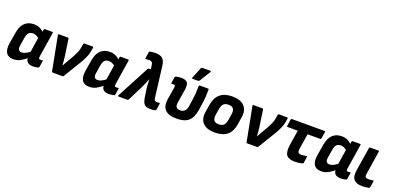

<svg xmlns="http://www.w3.org/2000/svg" viewBox="3 -1601 5114 2492"><g transform="rotate(20 2560.0 -355.0)"><path d="M153 12Q83 12 54.5 -34.5Q26 -81 40 -167L65 -318Q81 -416 130 -461.5Q179 -507 255 -507Q298 -507 332.5 -492Q367 -477 390 -452L395 -482Q397 -495 409 -495H510Q523 -495 520 -482L467 -144Q463 -116 468 -109Q473 -102 487 -102Q495 -102 501.5 -102.5Q508 -103 514 -104Q526 -106 523 -92L509 -10Q508 1 493 4Q478 8 461.5 10Q445 12 427 12Q331 12 328 -65Q289 -32 247.5 -10Q206 12 153 12ZM179 -189Q166 -108 227 -108Q273 -108 334 -156L365 -359Q346 -373 325.5 -382Q305 -391 285 -391Q247 -391 226 -369.5Q205 -348 197 -300Z M695 0Q685 0 683 -11L593 -480Q591 -495 604 -495H725Q737 -495 738 -484L772 -253Q776 -222 778.5 -191Q781 -160 783 -130H785Q797 -152 810 -174.5Q823 -197 835 -219L880 -296Q898 -330 912 -361.5Q926 -393 932 -429L940 -481Q943 -495 954 -495H1067Q1080 -495 1077 -481L1070 -436Q1063 -391 1044 -348Q1025 -305 997 -257L847 -10Q841 0 832 0Z M1201 12Q1131 12 1102.5 -34.5Q1074 -81 1088 -167L1113 -318Q1129 -416 1178 -461.5Q1227 -507 1303 -507Q1346 -507 1380.5 -492Q1415 -477 1438 -452L1443 -482Q1445 -495 1457 -495H1558Q1571 -495 1568 -482L1515 -144Q1511 -116 1516 -109Q1521 -102 1535 -102Q1543 -102 1549.5 -102.5Q1556 -103 1562 -104Q1574 -106 1571 -92L1557 -10Q1556 1 1541 4Q1526 8 1509.5 10Q1493 12 1475 12Q1379 12 1376 -65Q1337 -32 1295.5 -10Q1254 12 1201 12ZM1227 -189Q1214 -108 1275 -108Q1321 -108 1382 -156L1413 -359Q1394 -373 1373.5 -382Q1353 -391 1333 -391Q1295 -391 1274 -369.5Q1253 -348 1245 -300Z M2050 12Q2007 12 1982 -1Q1957 -14 1943.5 -49Q1930 -84 1923 -149L1911 -229Q1909 -253 1907 -284Q1905 -315 1904 -348H1903Q1891 -315 1877 -283.5Q1863 -252 1849 -221L1743 -11Q1739 0 1727 0H1606Q1591 0 1599 -15L1837 -465Q1842 -475 1852 -475H1879L1870 -535Q1866 -562 1853.5 -571.5Q1841 -581 1816 -581Q1806 -581 1795.5 -580.5Q1785 -580 1775 -578Q1762 -576 1764 -590L1777 -675Q1778 -686 1790 -688Q1825 -695 1864 -695Q1932 -695 1964 -665.5Q1996 -636 2004 -563L2055 -148Q2058 -120 2068 -111Q2078 -102 2096 -102Q2110 -102 2126 -104Q2141 -107 2139 -93L2126 -9Q2124 2 2112 5Q2094 8 2078 10Q2062 12 2050 12Z M2410 12Q2296 12 2249 -38.5Q2202 -89 2217 -185L2244 -351Q2248 -377 2243.5 -385Q2239 -393 2224 -393Q2218 -393 2211.5 -392.5Q2205 -392 2199 -391Q2189 -390 2190 -403L2203 -485Q2205 -496 2220 -499Q2237 -503 2255.5 -505Q2274 -507 2291 -507Q2350 -507 2373 -479Q2396 -451 2385 -380L2354 -185Q2342 -105 2418 -105Q2454 -105 2477.5 -127Q2501 -149 2508 -193L2518 -261Q2528 -321 2532 -377Q2536 -433 2536 -481Q2536 -495 2549 -495H2661Q2673 -495 2673 -483Q2673 -438 2669.5 -384.5Q2666 -331 2657 -275L2645 -194Q2628 -85 2573.5 -36.5Q2519 12 2410 12ZM2429 -545Q2422 -545 2420.5 -549.5Q2419 -554 2422 -560L2483 -709Q2488 -722 2504 -722H2610Q2617 -722 2618.5 -717Q2620 -712 2617 -706L2526 -558Q2518 -545 2503 -545Z M2937 12Q2824 12 2771 -44Q2718 -100 2735 -203L2752 -307Q2786 -507 2996 -507Q3107 -507 3161.5 -451Q3216 -395 3199 -292L3183 -190Q3167 -87 3106 -37.5Q3045 12 2937 12ZM2948 -106Q2994 -106 3017.5 -128.5Q3041 -151 3050 -204L3062 -283Q3071 -338 3052 -363.5Q3033 -389 2986 -389Q2940 -389 2917 -366.5Q2894 -344 2885 -291L2872 -211Q2864 -158 2882 -132Q2900 -106 2948 -106Z M3382 0Q3372 0 3370 -11L3280 -480Q3278 -495 3291 -495H3412Q3424 -495 3425 -484L3459 -253Q3463 -222 3465.5 -191Q3468 -160 3470 -130H3472Q3484 -152 3497 -174.5Q3510 -197 3522 -219L3567 -296Q3585 -330 3599 -361.5Q3613 -393 3619 -429L3627 -481Q3630 -495 3641 -495H3754Q3767 -495 3764 -481L3757 -436Q3750 -391 3731 -348Q3712 -305 3684 -257L3534 -10Q3528 0 3519 0Z M4040 12Q3957 12 3926 -29.5Q3895 -71 3911 -178L3943 -379H3804Q3790 -379 3793 -392L3806 -482Q3809 -495 3821 -495H4270Q4283 -495 4281 -482L4266 -392Q4265 -379 4252 -379H4079L4044 -162Q4039 -130 4050 -115.5Q4061 -101 4091 -101Q4111 -101 4129.5 -103.5Q4148 -106 4162 -109Q4173 -111 4171 -98L4159 -15Q4158 -4 4146 -1Q4128 4 4100 8Q4072 12 4040 12Z M4404 12Q4334 12 4305.5 -34.5Q4277 -81 4291 -167L4316 -318Q4332 -416 4381 -461.5Q4430 -507 4506 -507Q4549 -507 4583.5 -492Q4618 -477 4641 -452L4646 -482Q4648 -495 4660 -495H4761Q4774 -495 4771 -482L4718 -144Q4714 -116 4719 -109Q4724 -102 4738 -102Q4746 -102 4752.5 -102.5Q4759 -103 4765 -104Q4777 -106 4774 -92L4760 -10Q4759 1 4744 4Q4729 8 4712.5 10Q4696 12 4678 12Q4582 12 4579 -65Q4540 -32 4498.5 -10Q4457 12 4404 12ZM4430 -189Q4417 -108 4478 -108Q4524 -108 4585 -156L4616 -359Q4597 -373 4576.5 -382Q4556 -391 4536 -391Q4498 -391 4477 -369.5Q4456 -348 4448 -300Z M4972 12Q4890 12 4856 -29Q4822 -70 4838 -168L4888 -482Q4890 -495 4903 -495H5014Q5026 -495 5024 -482L4974 -161Q4968 -126 4978.5 -113.5Q4989 -101 5022 -101Q5037 -101 5053 -102.5Q5069 -104 5081 -107Q5093 -109 5091 -96L5078 -12Q5076 -1 5065 1Q5049 6 5024 9Q4999 12 4972 12Z"/></g></svg>

Font: Sofia Sans ExtraBold
Style: Italic
Weight: 800
Italic angle: -9°
Designer: Botio Nikoltchev, Ani Petrova
Foundry: lettersoup
Version: Version 4.100; ttfautohint (v1.8.4.7-5d5b)